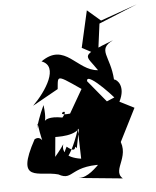

<svg xmlns="http://www.w3.org/2000/svg" viewBox="-57 -814 765 941"><g transform="rotate(-5 325.5 -344.0)"><path d="M496 -64 596 -262 525 -298C562 -370 524 -407 508 -409C501 -526 437 -560 520 -601C347 -534 379 -544 434 -461C331 -467 284 -614 162 -528C245 -497 168 -380 102 -315L229 -386C237 -462 222 -460 406 -335C317 -508 449 -382 502 -321L464 -305L370 -419L279 -261C189 -251 288 -302 240 -245C107 -270 171 -175 153 -314C108 -220 98 -138 116 -226C138 -81 141 -176 95 -151C-20 59 104 5 196 31C271 73 253 -16 449 4C464 -123 381 63 294 57L509 78C454 30 570 -33 495 -136ZM197 -153C226 -153 342 -149 331 -237L328 -244L297 -89C281 -116 303 -56 248 -101C198 -6 254 -9 310 -182L314 -36C150 -61 297 -186 188 -56ZM405 -758 364 -577 441 -536 461 -688 651 -766 470 -702Z"/></g></svg>

Font: Asimov Silicon
Style: Regular
Weight: 400
Designer: Google
Version: Version 2.000980; 2014